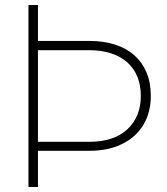

<svg xmlns="http://www.w3.org/2000/svg" viewBox="-20 -749 669 769"><path d="M114 -145V-181H336Q437 -181 490.5 -231.5Q544 -282 544 -365Q544 -408 530 -442Q516 -476 489.5 -499.5Q463 -523 424.5 -535.5Q386 -548 336 -548H114V-585H339Q395 -585 440.5 -570.5Q486 -556 518 -527.5Q550 -499 567 -458.5Q584 -418 584 -365Q584 -298 554 -248.5Q524 -199 468.5 -172Q413 -145 338 -145ZM94 0V-729H132V0Z"/></svg>

Font: Mona Sans ExtraLight
Style: Regular
Weight: 200
Designer: Deni Anggara
Foundry: GitHub
Version: Version 2.000